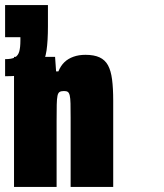

<svg xmlns="http://www.w3.org/2000/svg" viewBox="-20 -733 644 753"><path d="M35 0V-510H196L200 -453H209Q218 -475 232.5 -489Q247 -503 268 -510.5Q289 -518 315 -518Q349 -518 370.5 -508Q392 -498 403.5 -477Q415 -456 419.5 -421.5Q424 -387 424 -338V0H257V-272Q257 -307 256.5 -327.5Q256 -348 253.5 -358.5Q251 -369 246 -372.5Q241 -376 231 -376Q220 -376 214 -372.5Q208 -369 205.5 -357.5Q203 -346 202.5 -322.5Q202 -299 202 -258V0ZM0 -434V-501Q26 -501 38.5 -508Q51 -515 55.5 -531Q60 -547 60 -574V-587H0V-713H168V-630Q168 -573 162.5 -535Q157 -497 140.5 -475Q124 -453 90.5 -443.5Q57 -434 0 -434Z"/></svg>

Font: Saira Condensed Black
Style: Regular
Weight: 900
Width: 3
Designer: Hector Gatti with collaboration of the Omnibus-Type team
Foundry: Omnibus-Type
Version: Version 1.101